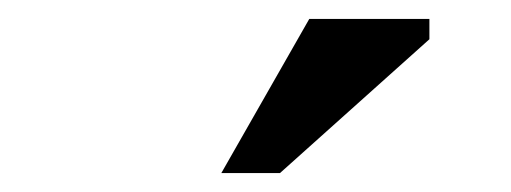

<svg xmlns="http://www.w3.org/2000/svg" viewBox="-20 -752 540 203"><path d="M214 -569 307 -732H434V-710.5L276 -569Z"/></svg>

Font: Newsreader 6pt
Style: Regular
Weight: 400
Designer: Hugues Gentile
Foundry: Production Type
Version: Version 1.003; ttfautohint (v1.8.3)